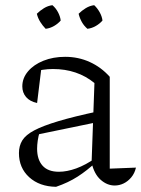

<svg xmlns="http://www.w3.org/2000/svg" viewBox="-20 -710 544 740"><path d="M422 5Q393 5 368 -17Q343 -39 333 -83L344 -390Q278 -444 184 -444Q164 -444 144.5 -441Q125 -438 107 -433L140 -452L123 -313Q95 -319 80.5 -336Q66 -353 66 -377Q66 -409 88 -435Q110 -461 147.5 -476Q185 -491 231 -491Q282 -491 326 -471Q370 -451 403 -414V-60L504 -64Q499 -42 486 -26.5Q473 -11 456.5 -3Q440 5 422 5ZM196 10Q132 9 92.5 -27Q53 -63 53 -120Q53 -148 66 -169Q79 -190 112 -207.5Q145 -225 205 -243Q265 -261 359 -281V-240L112 -189L133 -201Q128 -186 125.5 -168.5Q123 -151 123 -137Q123 -95 144 -71.5Q165 -48 207 -48Q238 -48 274 -61Q310 -74 350 -102V-85Q316 -53 279.5 -29.5Q243 -6 196 10ZM182 -690Q195 -679 203.5 -663Q212 -647 214 -631Q204 -619 188.5 -610Q173 -601 156 -599Q145 -610 135.5 -625Q126 -640 122 -657Q134 -669 149.5 -678.5Q165 -688 182 -690ZM343 -690Q355 -679 364 -663Q373 -647 375 -631Q365 -619 349.5 -610Q334 -601 317 -599Q304 -610 295.5 -625Q287 -640 283 -657Q295 -669 310.5 -678.5Q326 -688 343 -690Z"/></svg>

Font: Piazzolla 24pt Light
Style: Regular
Weight: 300
Designer: Juan Pablo del Peral
Foundry: Huerta Tipografica
Version: Version 2.005